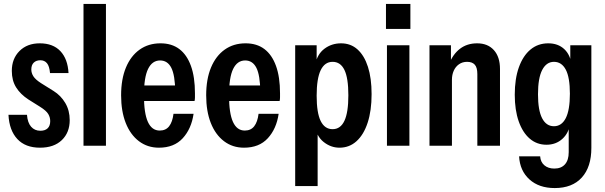

<svg xmlns="http://www.w3.org/2000/svg" viewBox="-20 -740 3074 975"><path d="M183 10Q109 10 68 -34Q27 -78 23 -157H117Q120 -117 138 -96.5Q156 -76 185 -76Q209 -76 222 -88.5Q235 -101 235 -125Q235 -144 225 -161Q215 -178 183 -198L124 -235Q84 -261 62 -296Q40 -331 40 -380Q40 -442 79 -481Q118 -520 182 -520Q249 -520 286.5 -480.5Q324 -441 328 -369H234Q231 -404 218.5 -419Q206 -434 185 -434Q164 -434 151.5 -422Q139 -410 139 -387Q139 -369 149.5 -352.5Q160 -336 188 -318L252 -278Q289 -255 311.5 -217Q334 -179 334 -130Q334 -67 294 -28.5Q254 10 183 10Z M404 0V-720H518V0Z M787 10Q729 10 685.5 -23Q642 -56 618.5 -115.5Q595 -175 595 -256Q595 -338 619.5 -397Q644 -456 689 -488Q734 -520 795 -520Q852 -520 890.5 -491Q929 -462 949.5 -405.5Q970 -349 970 -266Q970 -255 970 -245.5Q970 -236 968 -227H666V-306H898L870 -272Q869 -358 850 -395.5Q831 -433 793 -433Q753 -433 732 -390Q711 -347 711 -256Q711 -165 731 -121Q751 -77 791 -77Q822 -77 839 -99Q856 -121 861 -162H963Q952 -86 908 -38Q864 10 787 10Z M1219 10Q1161 10 1117.5 -23Q1074 -56 1050.5 -115.5Q1027 -175 1027 -256Q1027 -338 1051.5 -397Q1076 -456 1121 -488Q1166 -520 1227 -520Q1284 -520 1322.5 -491Q1361 -462 1381.5 -405.5Q1402 -349 1402 -266Q1402 -255 1402 -245.5Q1402 -236 1400 -227H1098V-306H1330L1302 -272Q1301 -358 1282 -395.5Q1263 -433 1225 -433Q1185 -433 1164 -390Q1143 -347 1143 -256Q1143 -165 1163 -121Q1183 -77 1223 -77Q1254 -77 1271 -99Q1288 -121 1293 -162H1395Q1384 -86 1340 -38Q1296 10 1219 10Z M1704 10Q1660 10 1623.5 -19Q1587 -48 1579 -103L1593 -105V205H1479V-510H1588V-410L1581 -413Q1591 -465 1627.5 -492.5Q1664 -520 1712 -520Q1761 -520 1795.5 -489Q1830 -458 1848.5 -400.5Q1867 -343 1867 -262Q1867 -178 1847 -117Q1827 -56 1790.5 -23Q1754 10 1704 10ZM1669 -84Q1709 -84 1729 -126.5Q1749 -169 1749 -256Q1749 -344 1729 -385Q1709 -426 1669 -426Q1629 -426 1608.5 -383.5Q1588 -341 1588 -254Q1588 -167 1608.5 -125.5Q1629 -84 1669 -84Z M1945 0V-510H2059V0ZM1940 -593V-720H2064V-593Z M2161 0V-510H2270V-414H2275V0ZM2404 0V-364Q2404 -397 2391 -411.5Q2378 -426 2352 -426Q2328 -426 2310.5 -413.5Q2293 -401 2284 -380.5Q2275 -360 2275 -335L2260 -414Q2280 -465 2316 -492.5Q2352 -520 2403 -520Q2457 -520 2488 -485.5Q2519 -451 2519 -390V0Z M2797 215Q2717 215 2668.5 171Q2620 127 2616 54H2723Q2725 83 2744.5 99.5Q2764 116 2795 116Q2830 116 2849 94.5Q2868 73 2868 33V-115L2875 -114Q2869 -65 2836 -35Q2803 -5 2755 -5Q2706 -5 2670 -36Q2634 -67 2614 -124Q2594 -181 2594 -259Q2594 -340 2615 -398.5Q2636 -457 2674 -488.5Q2712 -520 2764 -520Q2814 -520 2845.5 -490.5Q2877 -461 2883 -408H2876V-510H2983V11Q2983 108 2934.5 161.5Q2886 215 2797 215ZM2793 -99Q2832 -99 2853 -140Q2874 -181 2874 -264Q2874 -347 2853 -386.5Q2832 -426 2793 -426Q2755 -426 2733.5 -385Q2712 -344 2712 -261Q2712 -180 2733 -139.5Q2754 -99 2793 -99Z"/></svg>

Font: Instrument Sans Condensed SemiBold
Style: Regular
Weight: 600
Width: 3
Designer: Rodrigo Fuenzalida
Foundry: fragTYPE
Version: Version 1.000;gftools[0.9.28]